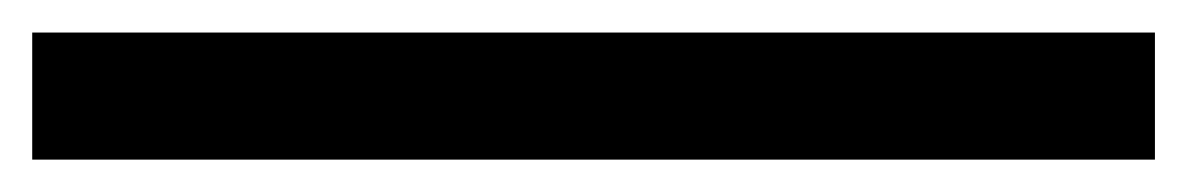

<svg xmlns="http://www.w3.org/2000/svg" viewBox="-34 65 730 118"><path d="M675.8 85V163.1H-14.2V85Z"/></svg>

Font: Hammersmith One
Style: Regular
Weight: 400
Designer: Nicole Fally
Foundry: Nicole Fally
Version: Version 1.003